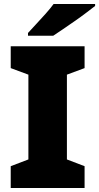

<svg xmlns="http://www.w3.org/2000/svg" viewBox="-20 -947 499 967"><path d="M406 0H34V-110L123 -144V-571L34 -604V-714H406V-604L317 -571V-144L406 -110ZM459 -917Q441 -903 414 -882.5Q387 -862 356 -840.5Q325 -819 296.5 -799.5Q268 -780 248 -767H121V-781Q138 -800 162 -825.5Q186 -851 210 -878Q234 -905 250 -927H459Z"/></svg>

Font: Noto Sans Thai Black
Style: Regular
Weight: 900
Version: Version 2.001